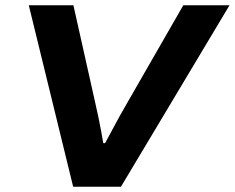

<svg xmlns="http://www.w3.org/2000/svg" viewBox="-20 -707 889 727"><path d="M257 0 89 -687H258L341 -316Q347 -290 353 -261.5Q359 -233 363.5 -207.5Q368 -182 371 -165H378Q389 -185 403.5 -212.5Q418 -240 433.5 -268Q449 -296 462 -318L674 -687H849L438 0Z"/></svg>

Font: Archivo SemiExpanded
Style: Bold Italic
Weight: 700
Width: 6
Italic angle: -10°
Designer: Hector Gatti
Foundry: Omnibus-Type
Version: Version 2.001